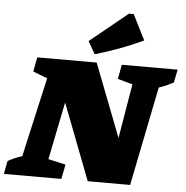

<svg xmlns="http://www.w3.org/2000/svg" viewBox="-100 -1006 1032 1065"><g transform="rotate(5 416.0 -473.0)"><path d="M560 -660H871L856 -587Q837 -577 818 -568.5Q799 -560 775 -552L664 0H428L265 -424L200 -103L297 -81L281 0H-39L-25 -73Q-7 -83 12.5 -91.5Q32 -100 54 -107L154 -549L74 -580L89 -660H420L577 -254L628 -557L545 -580ZM405 -705 365 -775 575 -946H601L672 -805Q606 -774 539.5 -749.5Q473 -725 405 -705Z"/></g></svg>

Font: Piazzolla SC Black
Style: Italic
Weight: 900
Italic angle: -11.3°
Designer: Juan Pablo del Peral
Foundry: Huerta Tipografica
Version: Version 1.330